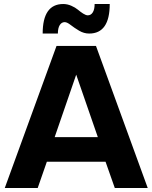

<svg xmlns="http://www.w3.org/2000/svg" viewBox="-20 -942 764 962"><path d="M720.2 0H555.2L508.8 -131.8H214.8L168.9 0H3.9L263.2 -711.9H460.9ZM470.2 -254.9 361.8 -567.9 253.9 -254.9ZM426.8 -773.9Q400.4 -773.9 376.2 -788.3Q352.1 -802.7 334 -816.9Q315.9 -831.1 304.2 -831.1Q288.6 -831.1 279.3 -816.2Q270 -801.3 270 -773.9H193.8Q193.8 -921.9 296.9 -921.9Q317.4 -921.9 337.4 -913.1Q357.4 -904.3 370.1 -893.6Q382.8 -882.8 396.5 -874Q410.2 -865.2 419.9 -865.2Q435.5 -865.2 444.8 -879.9Q454.1 -894.5 454.1 -921.9H529.8Q529.8 -773.9 426.8 -773.9Z"/></svg>

Font: Creato Display ExtraBold
Style: Regular
Weight: 800
Version: Version 1.000